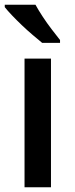

<svg xmlns="http://www.w3.org/2000/svg" viewBox="-22 -786 315 806"><path d="M192 0H81V-540H192ZM127 -766Q139 -744 157 -716.5Q175 -689 195 -663Q215 -637 230 -618V-606H155Q138 -620 115 -639.5Q92 -659 69.5 -680.5Q47 -702 28 -722Q9 -742 -2 -756V-766Z"/></svg>

Font: Noto Sans Oriya Medium
Style: Regular
Weight: 500
Version: Version 2.003